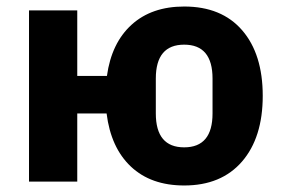

<svg xmlns="http://www.w3.org/2000/svg" viewBox="-20 -557 862 589"><path d="M545 12Q443 12 381.5 -46Q320 -104 307 -209H217V0H69V-525H217V-324H308Q322 -425 383.5 -481Q445 -537 545 -537Q660 -537 723 -464Q786 -391 786 -263Q786 -135 722.5 -61.5Q659 12 545 12ZM632 -209V-316Q632 -420 545 -420Q458 -420 458 -316V-209Q458 -105 545 -105Q632 -105 632 -209Z"/></svg>

Font: Anuphan
Style: Bold
Weight: 700
Designer: Mike Abbink, Paul van der Laan, Pieter van Rosmalen, Mint Tantisuwanna
Foundry: Bold Monday; Cadson Demak
Version: Version 3.002;hotconv 1.0.109;makeotfexe 2.5.65596